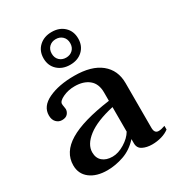

<svg xmlns="http://www.w3.org/2000/svg" viewBox="-176 -835 879 955"><g transform="rotate(-30 264.0 -357.5)"><path d="M164 -631Q164 -673 192 -699Q220 -725 264 -725Q308 -725 335.5 -699Q363 -673 363 -631Q363 -589 335.5 -563Q308 -537 264 -537Q220 -537 192 -563Q164 -589 164 -631ZM317 -631Q317 -655 302 -669.5Q287 -684 264 -684Q241 -684 226 -669.5Q211 -655 211 -631Q211 -607 226 -592.5Q241 -578 264 -578Q287 -578 302 -592.5Q317 -607 317 -631ZM26 -96Q26 -171 103 -217.5Q180 -264 340 -286V-334Q340 -384 309.5 -409Q279 -434 228 -434Q191 -434 160.5 -419.5Q130 -405 130 -389Q130 -382 132 -372.5Q134 -363 134 -358Q134 -343 123.5 -331Q113 -319 91 -319Q72 -319 58.5 -333Q45 -347 45 -372Q45 -424 104 -452Q163 -480 252 -480Q351 -480 403.5 -437.5Q456 -395 456 -321V-64Q456 -32 480 -32Q495 -32 517 -40V-19Q499 -5 473 2.5Q447 10 419 10Q388 10 365 -1.5Q342 -13 342 -41V-65Q304 -23 256 -6.5Q208 10 162 10Q100 10 63 -18.5Q26 -47 26 -96ZM340 -109V-250Q241 -228 190.5 -189Q140 -150 140 -105Q140 -72 161 -54Q182 -36 218 -36Q251 -36 287 -58Q323 -80 340 -109Z"/></g></svg>

Font: Taviraj Medium
Style: Regular
Weight: 500
Designer: Katatrad Team
Foundry: CadsonDemak
Version: Version 1.001